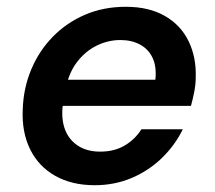

<svg xmlns="http://www.w3.org/2000/svg" viewBox="-20 -534 634 566"><path d="M259 12Q192 12 143 -15.5Q94 -43 69 -93.5Q44 -144 47 -211Q49 -274 72 -329Q95 -384 135.5 -425.5Q176 -467 230.5 -490.5Q285 -514 351 -514Q419 -514 466 -487Q513 -460 536 -412.5Q559 -365 557 -306Q557 -285 552.5 -262.5Q548 -240 543 -222H133L147 -299H438Q442 -337 430 -363Q418 -389 393 -402.5Q368 -416 335 -416Q298 -416 264 -399Q230 -382 205.5 -349Q181 -316 172 -265L167 -236Q159 -192 169.5 -158.5Q180 -125 207.5 -106Q235 -87 275 -87Q317 -87 347.5 -105Q378 -123 397 -153H519Q496 -106 457.5 -68.5Q419 -31 368.5 -9.5Q318 12 259 12Z"/></svg>

Font: DM Sans 16pt SemiBold
Style: Italic
Weight: 600
Italic angle: -10°
Version: Version 4.004;gftools[0.9.30]